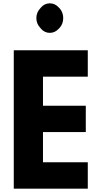

<svg xmlns="http://www.w3.org/2000/svg" viewBox="-20 -1130 613 1157"><path d="M64 -827 63 -826V6L64 7H508L509 6V-151L508 -152H239V-334H496L497 -335V-492L496 -493H239V-668H508L509 -669V-826L508 -827ZM222 -1079C208 -1064 199 -1045 199 -1021C199 -997 208 -978 222 -963L228 -956C241 -941 259 -932 280 -932C302 -932 319 -941 333 -956L340 -963C353 -978 361 -997 361 -1021C361 -1045 353 -1064 340 -1079L333 -1086C319 -1101 302 -1110 280 -1110C259 -1110 241 -1101 228 -1086Z"/></svg>

Font: Hussar Woodtype
Style: SeBd
Weight: 900
Foundry: Cannot Into Space Fonts
Version: Version 1.07